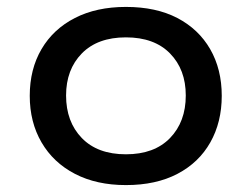

<svg xmlns="http://www.w3.org/2000/svg" viewBox="-20 -526 728 555"><path d="M344 9Q259 9 196.5 -23.5Q134 -56 100 -114.5Q66 -173 66 -249Q66 -326 100 -384Q134 -442 196.5 -474Q259 -506 344 -506Q431 -506 492.5 -474Q554 -442 587.5 -384Q621 -326 621 -249Q621 -173 588 -114.5Q555 -56 493 -23.5Q431 9 344 9ZM344 -80Q426 -80 471.5 -127Q517 -174 517 -250Q517 -325 471.5 -371.5Q426 -418 344 -418Q262 -418 216.5 -371.5Q171 -325 171 -250Q171 -174 216.5 -127Q262 -80 344 -80Z"/></svg>

Font: Nunito Sans 7pt SemiExpanded Medium
Style: Regular
Weight: 500
Width: 6
Designer: Vernon Adams
Foundry: Vernon Adams
Version: Version 3.101;gftools[0.9.27]